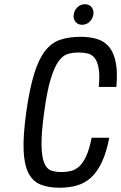

<svg xmlns="http://www.w3.org/2000/svg" viewBox="-20 -869 567 899"><path d="M409 -224Q398.6 -170.9 384.3 -139.2Q370 -107.6 351.9 -90.6Q333.9 -73.6 312.4 -68.5Q290.9 -63.4 266 -63.4Q240.1 -63.4 219.3 -70.6Q198.4 -77.9 186.8 -106.4Q175.1 -135 174.4 -191.3Q173.6 -247.6 187.1 -346Q200.4 -443.6 217.3 -498.8Q234.1 -554 254.1 -581.8Q274 -609.6 297.7 -616.4Q321.4 -623.1 349 -623.1Q372 -623.1 390.8 -618.6Q409.6 -614 422.8 -597.9Q436 -581.7 441.8 -549.7Q447.6 -517.7 442.6 -461.9H524.9Q531 -530.3 522.3 -575.5Q513.6 -620.7 492 -647.8Q470.4 -674.9 436.6 -685.7Q402.9 -696.6 357.1 -696.6Q302.6 -696.6 261.4 -682.6Q220.3 -668.6 190.4 -629.7Q160.6 -590.9 139.5 -522Q118.4 -453.1 102.7 -342.7Q88 -235.7 90.5 -167.3Q93 -98.9 112.9 -59.4Q132.9 -19.9 169.7 -4.9Q206.6 10 259.6 10Q304.6 10 341.4 -0.9Q378.3 -11.7 407.1 -38.4Q436 -65.1 457.1 -110.2Q478.3 -155.3 491.6 -224ZM364.1 -753Q384.3 -753 399 -766.7Q413.7 -780.4 417.3 -801.6Q419.9 -821.7 408.7 -835.5Q397.6 -849.3 377.7 -849.3Q358.3 -849.3 343.1 -835.5Q327.9 -821.7 325.3 -801.6Q322 -780.4 333.5 -766.7Q345 -753 364.1 -753Z"/></svg>

Font: Secuela ExtLt
Style: Italic
Weight: 200
Italic angle: -8°
Designer: Fernando Haro
Foundry: deFharo
Version: Version 1.704